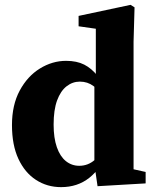

<svg xmlns="http://www.w3.org/2000/svg" viewBox="-20 -746 634 781"><path d="M198.1 -239.3Q198.1 -184.9 211.2 -147.3Q224.3 -109.7 248 -90.6Q271.7 -71.6 302.3 -71.6Q338.1 -71.6 365.3 -95.5Q392.4 -119.4 415.5 -156.2L427.4 -140Q390.8 -60.2 343 -22.5Q295.3 15.2 228.4 15.2Q171.7 15.2 126.4 -14.2Q81.1 -43.5 54.9 -99.7Q28.7 -155.9 28.7 -237.3Q28.7 -319.1 60.2 -377.5Q91.6 -436 142.3 -467.3Q192.9 -498.5 248.9 -498.5Q292.3 -498.5 322.7 -483.1Q353 -467.6 376.7 -437.3Q400.4 -407 423.5 -362.2L413.5 -342.7Q384.2 -378.2 360.1 -396.1Q336.1 -414 304.9 -414Q275.1 -414 250.7 -394.9Q226.3 -375.8 212.2 -337.4Q198.1 -298.9 198.1 -239.3ZM455.3 -72.6 572.4 -46.5V0L376.8 11.4L363.9 -77.6V-409.5L369.8 -420.4V-629.1L299.7 -639.1V-681.3L511.1 -726.3L527.3 -716.1L523.3 -576.3V0Z"/></svg>

Font: Adobe Variable Font Prototype
Style: Regular
Weight: 389
Designer: Frank Grießhammer
Foundry: Adobe
Version: Version 1.004;hotconv 1.0.113;makeotfexe 2.5.65598